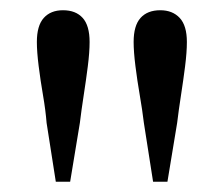

<svg xmlns="http://www.w3.org/2000/svg" viewBox="-20 -830 436 375"><path d="M103 -810Q128 -810 141.5 -795Q155 -780 155 -748Q155 -728 151.5 -700.5Q148 -673 143.5 -644Q139 -615 136 -590L117 -475H89L71 -590Q69 -615 64 -644Q59 -673 55.5 -701Q52 -729 52 -748Q52 -780 65.5 -795Q79 -810 103 -810ZM293 -810Q317 -810 331 -795Q345 -780 345 -748Q345 -728 341.5 -700.5Q338 -673 333.5 -644Q329 -615 326 -590L307 -475H279L261 -590Q258 -615 253 -644Q248 -673 244.5 -701Q241 -729 241 -748Q241 -780 254.5 -795Q268 -810 293 -810Z"/></svg>

Font: Noto Serif SC ExtraLight Medium
Style: Regular
Weight: 500
Version: Version 2.002-H1;hotconv 1.1.0;makeotfexe 2.6.0